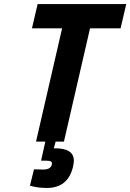

<svg xmlns="http://www.w3.org/2000/svg" viewBox="-20 -700 644 949"><path d="M252 33Q345 33 345 94Q345 107 341 124Q316 229 212 229Q172 229 140 221L128 218L148 137Q178 138 194 138Q230 138 236 114Q239 102 231.5 98Q224 94 205 94H183L204 0H158L287 -560H138L166 -680H604L576 -560H425L296 0H255L246 33Z"/></svg>

Font: Titillium Web
Style: Bold Italic
Weight: 700
Italic angle: -13°
Version: Version 1.002;PS 57.000;hotconv 1.0.70;makeotf.lib2.5.55311